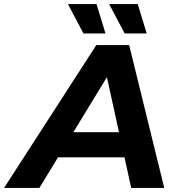

<svg xmlns="http://www.w3.org/2000/svg" viewBox="-83 -921 869 941"><path d="M-63 0 389 -700H550L722 0H560L424 -620H488L110 0ZM124 -150 190 -273H551L570 -150ZM528 -757 452 -901H592L636 -757ZM326 -757 250 -901H390L434 -757Z"/></svg>

Font: Montserrat Thin
Style: Bold Italic
Weight: 700
Italic angle: -11.3°
Version: Version 9.000